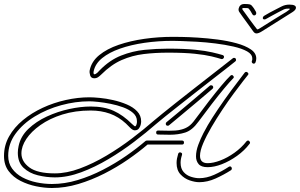

<svg xmlns="http://www.w3.org/2000/svg" viewBox="-73 -905 1498 959"><path d="M1148 -885Q1164 -885 1172.5 -883.5Q1181 -882 1185 -876Q1190 -871 1196 -862Q1202 -853 1206 -845Q1207 -843 1207 -838Q1205 -828 1196 -828Q1191 -828 1188 -833Q1184 -841 1178.5 -849.5Q1173 -858 1169 -862Q1168 -864 1163 -864.5Q1158 -865 1144 -865Q1133 -865 1139 -856Q1145 -847 1155.5 -833.5Q1166 -820 1176 -805Q1187 -789 1196.5 -777.5Q1206 -766 1210 -760Q1212 -758 1213 -758Q1216 -758 1227 -765Q1232 -768 1251 -780Q1270 -792 1293 -806.5Q1316 -821 1334.5 -832Q1353 -843 1356 -845Q1360 -848 1366 -852Q1372 -856 1374.5 -859Q1377 -862 1368 -862Q1357 -862 1350.5 -860Q1344 -858 1339 -855Q1334 -853 1317.5 -844Q1301 -835 1283 -825.5Q1265 -816 1257 -811Q1253 -808 1248 -808Q1238 -808 1240 -818Q1242 -824 1248 -827Q1257 -833 1275 -842.5Q1293 -852 1310.5 -861Q1328 -870 1332 -872Q1351 -882 1372 -882Q1408 -882 1405 -864Q1403 -854 1387 -844L1236 -749Q1219 -738 1208 -738Q1199 -738 1192 -748L1161 -791Q1151 -805 1139.5 -820.5Q1128 -836 1123 -844Q1117 -852 1119 -862Q1121 -872 1128 -878.5Q1135 -885 1148 -885ZM398 -514Q382 -514 377.5 -528Q373 -542 375 -554Q384 -598 422.5 -629.5Q461 -661 519.5 -681Q578 -701 648 -711Q718 -721 791 -721Q801 -721 835 -720.5Q869 -720 916.5 -717Q964 -714 1014 -707.5Q1064 -701 1108 -689Q1152 -677 1179.5 -658.5Q1207 -640 1207 -613Q1207 -602 1203 -593Q1200 -587 1194 -587Q1190 -587 1186.5 -591Q1183 -595 1185 -601Q1187 -604 1187 -607Q1187 -610 1187 -613Q1187 -634 1161 -648.5Q1135 -663 1093 -672.5Q1051 -682 1003 -688Q955 -694 910 -696.5Q865 -699 832.5 -700Q800 -701 791 -701Q716 -701 648 -691Q580 -681 526 -662Q472 -643 437.5 -615Q403 -587 395 -550Q395 -549 394.5 -547Q394 -545 394 -543Q394 -534 398 -534Q405 -534 413.5 -542Q422 -550 426 -555Q475 -605 532 -627.5Q589 -650 649 -656Q709 -662 766 -662Q849 -662 902 -656.5Q955 -651 987 -643.5Q1019 -636 1039 -630Q1046 -627 1046 -621Q1046 -616 1042 -612.5Q1038 -609 1033 -610Q1014 -616 983 -623.5Q952 -631 900 -636.5Q848 -642 766 -642Q702 -642 644.5 -635Q587 -628 534.5 -605Q482 -582 433 -533Q426 -526 417.5 -520Q409 -514 398 -514ZM186 34Q149 34 107.5 25.5Q66 17 29.5 -1.5Q-7 -20 -30 -50.5Q-53 -81 -53 -126Q-53 -179 -27.5 -224Q-2 -269 41.5 -305Q85 -341 140 -366.5Q195 -392 255.5 -405.5Q316 -419 374 -419Q393 -419 425 -416Q457 -413 492.5 -405Q528 -397 560 -383.5Q592 -370 612 -349Q632 -328 632 -299Q632 -295 631.5 -291.5Q631 -288 630 -283Q629 -276 622 -265Q615 -254 600 -254Q590 -254 576.5 -267.5Q563 -281 556 -288Q519 -322 475.5 -337.5Q432 -353 380 -353Q302 -353 238.5 -333Q175 -313 129 -280.5Q83 -248 58.5 -211Q34 -174 34 -139Q34 -98 74 -68.5Q114 -39 201 -39Q260 -39 326 -63.5Q392 -88 458.5 -127.5Q525 -167 585.5 -213Q646 -259 694 -301Q709 -314 739.5 -338.5Q770 -363 809.5 -394.5Q849 -426 891.5 -459Q934 -492 973.5 -523Q1013 -554 1044 -578Q1075 -602 1090 -614Q1092 -616 1096 -616Q1106 -616 1106 -605Q1106 -601 1102 -598Q1087 -586 1056.5 -562Q1026 -538 986.5 -507.5Q947 -477 904.5 -443.5Q862 -410 822.5 -379Q783 -348 752.5 -323.5Q722 -299 707 -286Q659 -244 598 -197.5Q537 -151 469 -110.5Q401 -70 332.5 -44.5Q264 -19 201 -19Q159 -19 116 -29.5Q73 -40 44.5 -67Q16 -94 16 -142Q16 -150 17 -158.5Q18 -167 20 -176Q30 -224 68.5 -261Q107 -298 161 -323Q215 -348 273 -360.5Q331 -373 380 -373Q447 -373 494.5 -351.5Q542 -330 586 -286Q589 -284 593 -280Q597 -276 601 -274Q607 -274 610 -288Q611 -291 611 -294Q611 -297 611 -300Q611 -324 591.5 -341Q572 -358 542 -369Q512 -380 479 -386.5Q446 -393 417.5 -396Q389 -399 374 -399Q304 -399 232.5 -379.5Q161 -360 101 -323.5Q41 -287 4.5 -237Q-32 -187 -32 -127Q-32 -90 -12.5 -63Q7 -36 39 -19Q71 -2 109.5 6Q148 14 186 14Q250 14 314.5 -5.5Q379 -25 441 -57Q503 -89 557 -126.5Q611 -164 654 -201Q654 -201 656.5 -202Q659 -203 660 -203H836Q846 -203 846 -193Q846 -183 836 -183H664Q621 -146 566 -108Q511 -70 448 -38Q385 -6 318.5 14Q252 34 186 34ZM964 -70Q932 -70 919 -85.5Q906 -101 906 -124Q906 -151 917.5 -182Q929 -213 943 -240Q957 -267 965 -280Q985 -314 1016 -360Q1047 -406 1082.5 -454Q1118 -502 1149 -542Q1152 -546 1157 -546Q1162 -546 1166 -540.5Q1170 -535 1165 -530Q1160 -524 1140.5 -499Q1121 -474 1094 -437.5Q1067 -401 1038 -357.5Q1009 -314 983.5 -270.5Q958 -227 942 -189.5Q926 -152 926 -127Q926 -90 964 -90Q992 -90 1027.5 -103.5Q1063 -117 1098 -142Q1133 -167 1158 -199Q1161 -203 1166 -203Q1171 -203 1174.5 -197Q1178 -191 1173 -186Q1148 -153 1111 -126.5Q1074 -100 1035.5 -85Q997 -70 964 -70ZM776 -232Q762 -232 747.5 -232.5Q733 -233 717 -233Q707 -233 707 -243Q707 -253 717 -253Q730 -253 744 -252.5Q758 -252 772 -252Q787 -252 802.5 -253Q818 -254 833 -258Q853 -263 869 -274Q885 -285 902 -309Q936 -355 970 -399Q1004 -443 1032.5 -477Q1061 -511 1078 -527Q1081 -530 1085 -530Q1090 -530 1093.5 -524Q1097 -518 1091 -513Q1075 -497 1047 -463.5Q1019 -430 985.5 -386.5Q952 -343 918 -297Q887 -254 852 -243Q817 -232 776 -232ZM765 -277Q755 -277 755 -287Q755 -292 759 -295Q782 -314 820 -345.5Q858 -377 899.5 -412.5Q941 -448 975 -477Q977 -479 981 -479Q992 -479 992 -468Q992 -465 988 -461Q954 -432 912.5 -397Q871 -362 833 -330.5Q795 -299 771 -279Q769 -277 765 -277ZM922 5Q901 5 874.5 -4Q848 -13 828.5 -34Q809 -55 809 -91Q809 -102 811 -113Q813 -124 817 -137Q820 -144 826 -144Q831 -144 834.5 -140.5Q838 -137 836 -131Q829 -110 829 -92Q829 -63 844 -46Q859 -29 881 -22Q903 -15 922 -15Q959 -15 997 -32Q1035 -49 1070 -72Q1074 -74 1075 -74Q1080 -74 1082.5 -70.5Q1085 -67 1085 -63Q1085 -58 1081 -55Q1045 -32 1004 -13.5Q963 5 922 5Z"/></svg>

Font: Neonderthaw
Style: Regular
Weight: 400
Designer: Robert E. Leuschke
Foundry: Robert E. Leuschke
Version: Version 1.010; ttfautohint (v1.8.3)